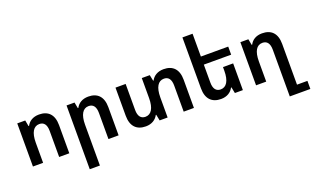

<svg xmlns="http://www.w3.org/2000/svg" viewBox="-100 -1300 3386 2079"><g transform="rotate(-20 1593.0 -261.0)"><path d="M76 0H193V-232C193 -348 231 -409 297 -409C349 -409 378 -374 378 -300V0H495V-325C495 -447 433 -507 329 -507C259 -507 211 -475 187 -428H181L168 -497H76Z M644 238H761V-232C761 -348 799 -409 865 -409C917 -409 946 -374 946 -300V0H1063V-325C1063 -447 1001 -507 897 -507C827 -507 779 -475 755 -428H749L736 -497H644Z M1764 -507C1695 -507 1646 -475 1622 -428H1617L1603 -497H1511V-266C1511 -149 1472 -89 1406 -89C1355 -89 1325 -124 1325 -197V-497H1208V-173C1208 -51 1270 10 1375 10C1444 10 1492 -22 1517 -70H1522L1536 0H1628V-232C1628 -348 1666 -409 1733 -409C1784 -409 1813 -374 1813 -300V0H1931V-325C1931 -447 1869 -507 1764 -507Z M2495 -308H2378V-266C2378 -149 2339 -89 2273 -89C2222 -89 2192 -124 2192 -197V-404H2507V-497H2192V-760H2075V-173C2075 -51 2137 10 2242 10C2311 10 2359 -22 2384 -70H2389L2403 0H2495Z M2949 238H3186V145H3066V-325C3066 -447 3004 -507 2899 -507C2828 -507 2782 -475 2758 -428H2752L2739 -497H2647V0H2764V-232C2764 -348 2800 -409 2868 -409C2920 -409 2949 -374 2949 -300Z"/></g></svg>

Font: Noto Sans Armenian SemiCondensed SemiBold
Style: Regular
Weight: 600
Width: 4
Designer: Monotype Design Team
Foundry: Monotype Imaging Inc.
Version: Version 2.008